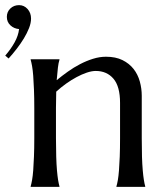

<svg xmlns="http://www.w3.org/2000/svg" viewBox="-20 -732 647 752"><path d="M6.8 -666Q6.8 -685.5 20.5 -698.7Q34.2 -711.9 54.7 -711.9Q74.2 -711.9 87.9 -696.8Q101.6 -681.6 101.6 -659.2Q101.6 -642.1 93.8 -622.1Q85.9 -602.1 73.5 -581.5Q61 -561 45.4 -540.8Q29.8 -520.5 13.7 -502.9L0.5 -514.2Q22.5 -539.6 37.1 -565.9Q51.8 -592.3 54.7 -618.2Q35.2 -619.6 21 -632.6Q6.8 -645.5 6.8 -666ZM450.2 -329.1Q450.2 -393.6 424.3 -423.8Q398.4 -454.1 355 -454.1Q339.4 -454.1 319.8 -447.5Q300.3 -440.9 279.8 -429.9Q259.3 -418.9 238.8 -404.3Q218.3 -389.6 200.2 -373L199.2 -309.1V-190.9Q199.2 -149.4 200.2 -118.4Q201.2 -87.4 203.1 -64.9Q205.1 -42.5 207.5 -27.3Q210 -12.2 212.9 -2V0H100.1V-2Q103 -12.2 105.7 -27.3Q108.4 -42.5 110.1 -64.9Q111.8 -87.4 113 -118.4Q114.3 -149.4 114.3 -190.9V-309.1Q114.3 -350.6 113 -381.6Q111.8 -412.6 110.1 -435.1Q108.4 -457.5 105.7 -472.7Q103 -487.8 100.1 -498V-500H212.9V-498Q209 -485.8 206.8 -467Q204.6 -448.2 202.1 -418Q222.2 -434.6 245.4 -451.2Q268.6 -467.8 293.5 -480.7Q318.4 -493.7 344.2 -501.7Q370.1 -509.8 395 -509.8Q433.1 -509.8 459.7 -496.6Q486.3 -483.4 503.2 -461.9Q520 -440.4 527.6 -412.8Q535.2 -385.3 535.2 -356.9V-190.9Q535.2 -149.4 536.1 -118.4Q537.1 -87.4 539.1 -64.9Q541 -42.5 543.5 -27.3Q545.9 -12.2 548.8 -2V0H436V-2Q439 -12.2 441.7 -27.3Q444.3 -42.5 446 -64.9Q447.8 -87.4 449 -118.4Q450.2 -149.4 450.2 -190.9Z"/></svg>

Font: Marcellus
Style: Regular
Weight: 400
Designer: Astigmatic (AOETI)
Foundry: Astigmatic (AOETI)
Version: Version 1.000